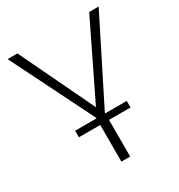

<svg xmlns="http://www.w3.org/2000/svg" viewBox="-174 -636 900 966"><g transform="rotate(-30 276.5 -153.5)"><path d="M250 0H126V-38H250V-42L12 -520H69L276 -88L486 -520H541L301 -42V-38H426V0H301V213H250Z"/></g></svg>

Font: Oxford Sans
Style: Regular
Weight: 300
Designer: Matt McInerney, Pablo Impallari, Rodrigo Fuenzalida
Foundry: Matt McInerney, Pablo Impallari, Rodrigo Fuenzalida
Version: Version 3.000g; ttfautohint (v1.5) -l 8 -r 28 -G 28 -x 14 -D